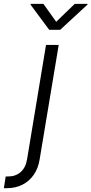

<svg xmlns="http://www.w3.org/2000/svg" viewBox="-111 -781 478 1005"><path d="M129.9 -545.9H196.3L96.7 52.2Q89.4 99.6 65.9 133.5Q42.5 167.5 6.3 185.8Q-29.8 204.1 -76.2 204.1H-90.8L-81.1 142.6H-67.4Q-28.8 142.6 -2.4 119.1Q23.9 95.7 30.8 52.2ZM116.2 -760.7 183.1 -667 280.3 -760.7H347.7L346.7 -756.8L204.1 -625H146.5L48.8 -756.8L49.8 -760.7Z"/></svg>

Font: Inter Light
Style: Italic
Weight: 300
Italic angle: -9.3988°
Designer: Rasmus Andersson
Foundry: rsms
Version: Version 4.001;git-66647c0bb